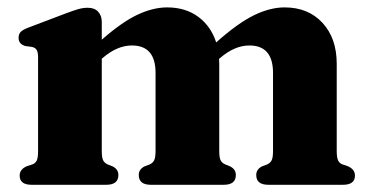

<svg xmlns="http://www.w3.org/2000/svg" viewBox="-20 -512 1027 532"><path d="M262 -451.5V-402Q318.5 -451.5 361.5 -471.5Q404.5 -491.5 443 -491.5Q494 -491.5 529.2 -465.5Q564.5 -439.5 579 -394.5Q639 -448 683.8 -469.8Q728.5 -491.5 768.5 -491.5Q834 -491.5 873.5 -448.8Q913 -406 913 -335.5V-94Q913 -75.5 916.8 -67.5Q920.5 -59.5 929 -56.5L943.5 -51.5Q963.5 -43 963.5 -25.5Q963.5 0 930.5 0H723.5Q690 0 690 -27Q690 -43 706 -51L720.5 -56.5Q729 -60.5 732.8 -68Q736.5 -75.5 736.5 -94V-310Q736.5 -386 671 -386Q630 -386 589.5 -351L587 -349Q587.5 -342.5 587.5 -335.5V-94Q587.5 -75.5 591.2 -68Q595 -60.5 604 -56.5L617.5 -51Q633.5 -43 633.5 -27Q633.5 0 600 0H398Q364.5 0 364.5 -27Q364.5 -43 380.5 -51L395 -56.5Q403.5 -60.5 407.2 -68Q411 -75.5 411 -94V-310Q411 -386 345.5 -386Q304.5 -386 264 -351L262 -349.5V-93.5Q262 -75 265.8 -67.8Q269.5 -60.5 278 -56.5L292 -51Q308 -43 308 -27Q308 0 274.5 0H67.5Q34.5 0 34.5 -25.5Q34.5 -43 54.5 -51.5L70 -56.5Q78 -59.5 81.8 -67.2Q85.5 -75 85.5 -93V-353Q85.5 -367.5 81.5 -373.8Q77.5 -380 68.5 -382L50 -384.5Q31.5 -390 31.5 -407Q31.5 -417.5 37.2 -423.5Q43 -429.5 58.5 -435.5L160 -474Q182.5 -482.5 196.2 -486.5Q210 -490.5 223 -490.5Q242 -490.5 252 -479.5Q262 -468.5 262 -451.5Z"/></svg>

Font: Fraunces 9pt S000
Style: Bold
Weight: 700
Version: Version 1.000; ttfautohint (v1.8.3)